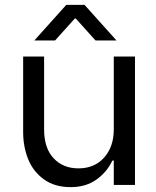

<svg xmlns="http://www.w3.org/2000/svg" viewBox="-20 -759 642 788"><path d="M534 0H447V-100H441Q420 -54 376.5 -22.5Q333 9 270 9Q204 9 160 -23Q116 -55 95.5 -106Q75 -157 75 -217V-527H161V-228Q161 -151 200 -109.5Q239 -68 302 -68Q368 -68 407.5 -112.5Q447 -157 447 -228V-527H534ZM252 -739H327L458 -593H372L291 -683H287L206 -593H121Z"/></svg>

Font: Be Vietnam
Style: Regular
Weight: 400
Designer: Gabriel Lam
Foundry: TypeRant
Version: Version 4.000